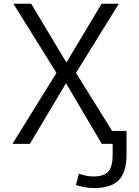

<svg xmlns="http://www.w3.org/2000/svg" viewBox="-20 -750 725 1001"><path d="M639.6 -67.4V56.6Q639.6 148.4 599.1 189.5Q558.6 230.5 468.8 230.5Q423.8 230.5 376 214.8L391.6 155.3Q429.7 169.9 467.8 169.9Q521.5 169.9 544.4 144.5Q567.4 119.1 567.4 56.6V0H525.4H510.7L325.2 -314.5H323.2L135.7 0H44.9L274.4 -370.1L49.8 -730.5H142.6L325.2 -425.8H327.1L509.8 -730.5H599.6L376 -370.1L564.5 -67.4Z"/></svg>

Font: Gen Shin Gothic Normal
Style: Regular
Weight: 300
Designer: [Source Han Sans]
Ryoko NISHIZUKA  (kana & ideographs); Paul D. Hunt (Latin, Greek & Cyrillic); Wenlong ZHANG  (bopomofo
Version: Version 1.002.20150607